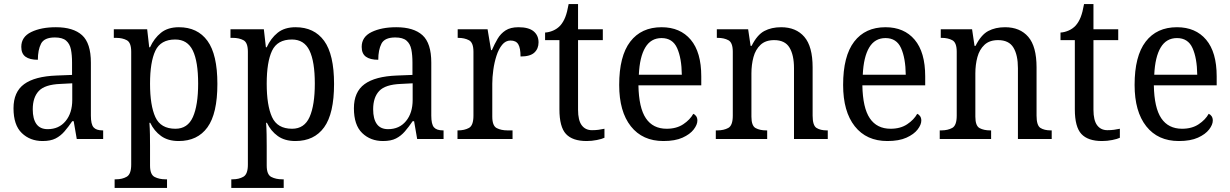

<svg xmlns="http://www.w3.org/2000/svg" viewBox="-20 -679 6010 938"><path d="M188 10Q127 10 86.5 -29Q46 -68 46 -150Q46 -230 98 -268Q150 -306 256 -310L332 -313V-373Q332 -410 326.5 -437.5Q321 -465 303 -480.5Q285 -496 248 -496Q196 -496 180.5 -465.5Q165 -435 165 -387Q125 -387 104.5 -402Q84 -417 84 -450Q84 -499 132.5 -522.5Q181 -546 253 -546Q338 -546 381 -507Q424 -468 424 -373V-114Q424 -72 437 -57Q450 -42 481 -42H484V0H355L340 -87H333Q314 -59 295 -37Q276 -15 251.5 -2.5Q227 10 188 10ZM213 -48Q268 -48 300.5 -87.5Q333 -127 333 -191V-272L275 -269Q199 -266 169.5 -234.5Q140 -203 140 -145Q140 -98 158 -73Q176 -48 213 -48Z M540 239V197H547Q577 197 599 184.5Q621 172 621 125V-426Q621 -471 599.5 -482.5Q578 -494 548 -494H536V-536H699L709 -448H713Q733 -492 766.5 -519Q800 -546 854 -546Q945 -546 993.5 -479.5Q1042 -413 1042 -269Q1042 -124 993.5 -57Q945 10 853 10Q801 10 767 -14.5Q733 -39 714 -79H710Q712 -53 712.5 -21.5Q713 10 713 34V130Q713 174 735.5 185.5Q758 197 788 197H796V239ZM837 -50Q897 -50 922.5 -107.5Q948 -165 948 -271Q948 -378 922 -432Q896 -486 836 -486Q765 -486 739 -431Q713 -376 713 -270Q713 -164 739 -107Q765 -50 837 -50Z M1110 239V197H1117Q1147 197 1169 184.5Q1191 172 1191 125V-426Q1191 -471 1169.5 -482.5Q1148 -494 1118 -494H1106V-536H1269L1279 -448H1283Q1303 -492 1336.5 -519Q1370 -546 1424 -546Q1515 -546 1563.5 -479.5Q1612 -413 1612 -269Q1612 -124 1563.5 -57Q1515 10 1423 10Q1371 10 1337 -14.5Q1303 -39 1284 -79H1280Q1282 -53 1282.5 -21.5Q1283 10 1283 34V130Q1283 174 1305.5 185.5Q1328 197 1358 197H1366V239ZM1407 -50Q1467 -50 1492.5 -107.5Q1518 -165 1518 -271Q1518 -378 1492 -432Q1466 -486 1406 -486Q1335 -486 1309 -431Q1283 -376 1283 -270Q1283 -164 1309 -107Q1335 -50 1407 -50Z M1851 10Q1790 10 1749.5 -29Q1709 -68 1709 -150Q1709 -230 1761 -268Q1813 -306 1919 -310L1995 -313V-373Q1995 -410 1989.5 -437.5Q1984 -465 1966 -480.5Q1948 -496 1911 -496Q1859 -496 1843.5 -465.5Q1828 -435 1828 -387Q1788 -387 1767.5 -402Q1747 -417 1747 -450Q1747 -499 1795.5 -522.5Q1844 -546 1916 -546Q2001 -546 2044 -507Q2087 -468 2087 -373V-114Q2087 -72 2100 -57Q2113 -42 2144 -42H2147V0H2018L2003 -87H1996Q1977 -59 1958 -37Q1939 -15 1914.5 -2.5Q1890 10 1851 10ZM1876 -48Q1931 -48 1963.5 -87.5Q1996 -127 1996 -191V-272L1938 -269Q1862 -266 1832.5 -234.5Q1803 -203 1803 -145Q1803 -98 1821 -73Q1839 -48 1876 -48Z M2215 0V-42H2218Q2249 -42 2271 -54Q2293 -66 2293 -114V-426Q2293 -471 2271 -482.5Q2249 -494 2219 -494H2216V-536H2362L2379 -434H2383Q2396 -464 2411 -489.5Q2426 -515 2450 -530.5Q2474 -546 2513 -546Q2563 -546 2587 -526Q2611 -506 2611 -472Q2611 -441 2590.5 -422Q2570 -403 2523 -403Q2523 -444 2512 -462.5Q2501 -481 2474 -481Q2450 -481 2433 -460Q2416 -439 2405.5 -406.5Q2395 -374 2390 -337.5Q2385 -301 2385 -270V-109Q2385 -64 2407 -53Q2429 -42 2459 -42H2484V0Z M2846 10Q2777 10 2745 -24.5Q2713 -59 2713 -145V-483H2643V-520Q2662 -521 2682 -529.5Q2702 -538 2717 -554Q2732 -571 2741.5 -595Q2751 -619 2758 -659H2804V-536H2925V-483H2804V-143Q2804 -91 2822 -67Q2840 -43 2872 -43Q2890 -43 2904.5 -45Q2919 -47 2933 -50V-6Q2921 0 2896 5Q2871 10 2846 10Z M3221 10Q3119 10 3062 -62Q3005 -134 3005 -264Q3005 -405 3059 -475.5Q3113 -546 3212 -546Q3303 -546 3354.5 -485Q3406 -424 3406 -306V-262H3099Q3101 -152 3135.5 -101Q3170 -50 3237 -50Q3285 -50 3318 -72Q3351 -94 3367 -123Q3375 -120 3381 -111.5Q3387 -103 3387 -90Q3387 -70 3369 -46.5Q3351 -23 3314.5 -6.5Q3278 10 3221 10ZM3311 -314Q3310 -395 3288 -444Q3266 -493 3212 -493Q3160 -493 3132.5 -447Q3105 -401 3101 -314Z M3477 0V-42H3485Q3516 -42 3538 -54Q3560 -66 3560 -114V-426Q3560 -471 3538.5 -482.5Q3517 -494 3487 -494H3482V-536H3635L3647 -455H3652Q3679 -509 3714 -527.5Q3749 -546 3796 -546Q3869 -546 3909.5 -499Q3950 -452 3950 -350V-114Q3950 -66 3969 -54Q3988 -42 4019 -42H4024V0H3859V-346Q3859 -410 3837 -446.5Q3815 -483 3762 -483Q3720 -483 3695.5 -460Q3671 -437 3661 -400Q3651 -363 3651 -320V-109Q3651 -64 3672 -53Q3693 -42 3723 -42H3728V0Z M4315 10Q4213 10 4156 -62Q4099 -134 4099 -264Q4099 -405 4153 -475.5Q4207 -546 4306 -546Q4397 -546 4448.5 -485Q4500 -424 4500 -306V-262H4193Q4195 -152 4229.5 -101Q4264 -50 4331 -50Q4379 -50 4412 -72Q4445 -94 4461 -123Q4469 -120 4475 -111.5Q4481 -103 4481 -90Q4481 -70 4463 -46.5Q4445 -23 4408.5 -6.5Q4372 10 4315 10ZM4405 -314Q4404 -395 4382 -444Q4360 -493 4306 -493Q4254 -493 4226.5 -447Q4199 -401 4195 -314Z M4571 0V-42H4579Q4610 -42 4632 -54Q4654 -66 4654 -114V-426Q4654 -471 4632.5 -482.5Q4611 -494 4581 -494H4576V-536H4729L4741 -455H4746Q4773 -509 4808 -527.5Q4843 -546 4890 -546Q4963 -546 5003.5 -499Q5044 -452 5044 -350V-114Q5044 -66 5063 -54Q5082 -42 5113 -42H5118V0H4953V-346Q4953 -410 4931 -446.5Q4909 -483 4856 -483Q4814 -483 4789.5 -460Q4765 -437 4755 -400Q4745 -363 4745 -320V-109Q4745 -64 4766 -53Q4787 -42 4817 -42H4822V0Z M5364 10Q5295 10 5263 -24.5Q5231 -59 5231 -145V-483H5161V-520Q5180 -521 5200 -529.5Q5220 -538 5235 -554Q5250 -571 5259.5 -595Q5269 -619 5276 -659H5322V-536H5443V-483H5322V-143Q5322 -91 5340 -67Q5358 -43 5390 -43Q5408 -43 5422.5 -45Q5437 -47 5451 -50V-6Q5439 0 5414 5Q5389 10 5364 10Z M5739 10Q5637 10 5580 -62Q5523 -134 5523 -264Q5523 -405 5577 -475.5Q5631 -546 5730 -546Q5821 -546 5872.5 -485Q5924 -424 5924 -306V-262H5617Q5619 -152 5653.5 -101Q5688 -50 5755 -50Q5803 -50 5836 -72Q5869 -94 5885 -123Q5893 -120 5899 -111.5Q5905 -103 5905 -90Q5905 -70 5887 -46.5Q5869 -23 5832.5 -6.5Q5796 10 5739 10ZM5829 -314Q5828 -395 5806 -444Q5784 -493 5730 -493Q5678 -493 5650.5 -447Q5623 -401 5619 -314Z"/></svg>

Font: Noto Serif Khmer SemiCondensed
Style: Regular
Weight: 400
Width: 4
Designer: Danh Hong and the Monotype Design Team
Foundry: Monotype Imaging Inc.
Version: Version 2.004; ttfautohint (v1.8.4.7-5d5b)